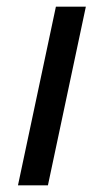

<svg xmlns="http://www.w3.org/2000/svg" viewBox="-20 -557 313 577"><path d="M34 0H124L238 -537H148Z"/></svg>

Font: Plus Jakarta Text
Style: Italic
Weight: 400
Italic angle: -12°
Designer: Gumpita Rahayu
Foundry: Tokotype Studio
Version: Version 1.000;hotconv 1.0.109;makeotfexe 2.5.65596